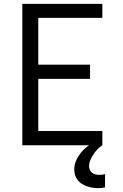

<svg xmlns="http://www.w3.org/2000/svg" viewBox="-20 -755 640 998"><path d="M96 0V-735H512V-662H179V-419H448V-345H179V-74H512V0ZM490 223Q476 223 461 220.5Q446 218 432.5 213.5Q419 209 406 201Q393 193 384 181.5Q375 170 370.5 155.5Q366 141 366 127Q366 98 379.5 71.5Q393 45 413.5 24.5Q434 4 459.5 -10.5Q485 -25 512 -35V0Q498 9 486.5 21Q475 33 465.5 47.5Q456 62 449.5 77.5Q443 93 443 110Q443 120 447.5 129Q452 138 460 144Q468 150 478 152Q488 154 498 154Q505 154 512.5 153Q520 152 526 150V219Q518 221 508.5 222Q499 223 490 223Z"/></svg>

Font: Iosevka Fixed Extended
Style: Regular
Weight: 400
Width: 7
Monospace: yes
Designer: Belleve Invis
Foundry: Belleve Invis
Version: Version 24.1.1; ttfautohint (v1.8.4)